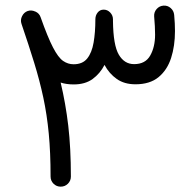

<svg xmlns="http://www.w3.org/2000/svg" viewBox="-20 -641 711 697"><path d="M200.2 36.6Q185.1 36.6 174.3 25.9Q163.6 15.1 163.6 0Q163.6 -87.4 157 -156.2Q150.4 -225.1 137.2 -286.9Q124 -348.6 104.2 -412.8Q84.5 -477.1 58.1 -554.2Q53.2 -568.4 60.1 -582.3Q66.9 -596.2 80.6 -601.1Q94.2 -605.5 107.9 -599.1Q107.9 -599.1 108.4 -599.1Q108.4 -599.1 108.4 -599.1Q122.6 -592.8 127.4 -578.6Q153.3 -505.4 172.4 -468.8Q191.4 -432.1 209 -419.9Q226.6 -407.7 247.1 -407.7Q279.8 -407.7 296.6 -428.7Q313.5 -449.7 319.8 -486.6Q326.2 -523.4 326.2 -570.8Q326.2 -585 334.5 -595.5Q342.8 -606 356.4 -606Q370.1 -606 380.1 -595.5Q390.1 -585 390.1 -570.8Q390.1 -567.4 390.1 -564.9Q391.1 -476.6 411.4 -442.4Q431.6 -408.2 466.8 -408.2Q507.8 -408.2 525.4 -439.5Q543 -470.7 543 -515.1Q543 -543.5 539.6 -581.5Q538.6 -596.7 548.6 -608.2Q558.6 -619.6 573.7 -620.6Q588.4 -621.6 599.6 -611.8Q610.8 -602.1 612.3 -586.9Q613.8 -569.3 614.5 -556.2Q615.2 -543 615.2 -528.3Q615.2 -474.1 601.1 -430.4Q586.9 -386.7 555.4 -360.8Q523.9 -335 471.7 -335Q431.6 -335 404.1 -354.2Q376.5 -373.5 359.4 -405.3Q343.3 -374 316.2 -354.2Q289.1 -334.5 247.6 -334.5Q221.2 -334.5 200.2 -341.3Q218.3 -265.6 227.8 -184.6Q237.3 -103.5 237.3 0Q237.3 15.1 226.6 25.9Q215.8 36.6 200.2 36.6Z"/></svg>

Font: Mikhak Regular
Style: Regular
Weight: 400
Designer: Amin Abedi
Version: Version 3.3